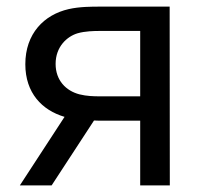

<svg xmlns="http://www.w3.org/2000/svg" viewBox="-20 -560 603 580"><path d="M403.5 0H493L492.5 -540H282C257.5 -540 220.5 -540 187.5 -532.5C113 -515.5 56.5 -458.5 56.5 -366C56.5 -279 107 -227 175 -207L40 0H136L264 -196C272 -195.5 279.5 -195.5 287 -195.5H403.5ZM148 -367C148 -419 182.5 -450 214.5 -459.5C237 -466 265 -466.5 280.5 -466.5H403.5V-269H280.5C264.5 -269 241.5 -269.5 220 -275C179.5 -285.5 148 -317 148 -367Z"/></svg>

Font: Eudonet Medium
Style: Regular
Weight: 500
Designer: Mikhail Sharanda
Foundry: Mikhail Sharanda
Version: Version 4.503;Glyphs 3.1.2 (3151)